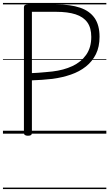

<svg xmlns="http://www.w3.org/2000/svg" viewBox="-20 -905 740 1300"><path d="M169 14Q142 14 142 -5V-856Q142 -866 149 -870.5Q156 -875 170 -875H360Q457 -875 522 -853Q587 -831 620.5 -783Q654 -735 654 -656Q654 -588 629.5 -538.5Q605 -489 561.5 -454.5Q518 -420 460 -400Q402 -380 335 -371Q300 -367 264 -364.5Q228 -362 196 -361V-5Q196 5 190 9.5Q184 14 169 14ZM196 -410Q219 -411 241.5 -412.5Q264 -414 288 -416.5Q312 -419 335 -421Q411 -430 470 -457.5Q529 -485 563.5 -534Q598 -583 598 -655Q598 -717 571 -754Q544 -791 491.5 -808Q439 -825 360 -825H196ZM0 365H700V375H0ZM0 -20H700V0H0ZM0 -505H700V-500H0ZM0 -885H700V-875H0Z"/></svg>

Font: Playwrite AT Guides
Style: Regular
Weight: 400
Designer: Veronika Burian, José Scaglione
Foundry: TypeTogether
Version: Version 1.003